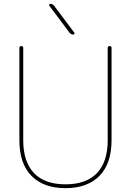

<svg xmlns="http://www.w3.org/2000/svg" viewBox="-20 -970 682 1000"><path d="M81 -240V-720Q81 -730 91 -730Q101 -730 101 -720V-240Q101 -127 157 -68.5Q213 -10 321 -10Q429 -10 485 -68.5Q541 -127 541 -240V-720Q541 -730 551 -730Q561 -730 561 -720V-240Q561 -118 498 -54Q435 10 321 10Q207 10 144 -54Q81 -118 81 -240ZM342 -800 237 -940Q235 -943 236.5 -946.5Q238 -950 242 -950Q254 -950 262 -940L367 -800Q369 -797 367.5 -793.5Q366 -790 362 -790Q350 -790 342 -800Z"/></svg>

Font: Rounded Mplus 1c Thin
Style: Regular
Weight: 250
Version: Version 1.059.20150529